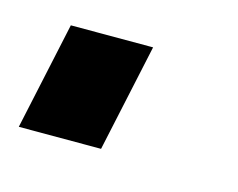

<svg xmlns="http://www.w3.org/2000/svg" viewBox="-45 -196 308 248"><g transform="rotate(15 109.0 -72.0)"><path d="M-6 0 25 -144H135L104 0Z"/></g></svg>

Font: PTCRaleway
Style: Bold Italic
Weight: 700
Italic angle: -12°
Designer: Matt McInerney, Pablo Impallari, Rodrigo Fuenzalida
Foundry: Matt McInerney, Pablo Impallari, Rodrigo Fuenzalida
Version: Version 3.000g; ttfautohint (v1.5) -l 8 -r 28 -G 28 -x 14 -D